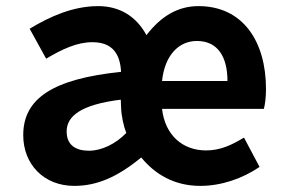

<svg xmlns="http://www.w3.org/2000/svg" viewBox="-20 -594 931 628"><path d="M223 14C296 14 363 -14 442 -79C486 -25 549 14 635 14C704 14 773 -10 829 -48L778 -144C737 -119 700 -102 654 -102C579 -102 520 -150 510 -238H843C847 -252 850 -276 850 -303C850 -458 775 -574 629 -574C560 -574 505 -539 459 -479C428 -537 375 -574 301 -574C219 -574 143 -540 77 -500L131 -402C183 -433 232 -456 282 -456C351 -456 373 -414 376 -359C153 -336 56 -272 56 -152C56 -57 123 14 223 14ZM271 -101C227 -101 198 -120 198 -164C198 -215 246 -252 375 -268L376 -244C377 -214 384 -183 393 -159C358 -123 312 -101 271 -101ZM510 -329C519 -415 566 -460 624 -460C691 -460 724 -410 724 -329Z"/></svg>

Font: Noto Sans CJK SC
Style: Bold
Weight: 700
Designer: Ryoko NISHIZUKA 西塚涼子 (kana, bopomofo & ideographs); Paul D. Hunt (Latin, Greek & Cyrillic); Sandoll Communications 산돌커뮤니
Foundry: Adobe
Version: Version 2.004;hotconv 1.0.118;makeotfexe 2.5.65603